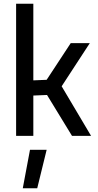

<svg xmlns="http://www.w3.org/2000/svg" viewBox="-20 -734 529 1037"><path d="M103 283 142 75H232L181 283ZM67 0V-714H160V-300L232 -303L362 -501H465L313 -268L472 0H369L234 -221L160 -218V0Z"/></svg>

Font: Cairo Play SemiBold
Style: Regular
Weight: 600
Designer: Mohamed Gaber, Accademia di Belle Arti di Urbino
Foundry: Kief Type Foundry, Accademia di Belle Arti di Urbino
Version: Version 3.130;gftools[0.9.24]